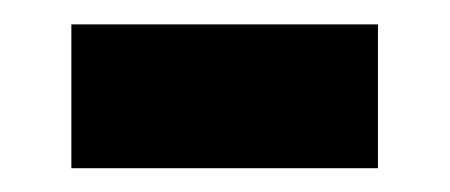

<svg xmlns="http://www.w3.org/2000/svg" viewBox="-20 -339 373 159"><path d="M39.1 -199.7V-318.8H293V-199.7Z"/></svg>

Font: TypoPRO Liberation Sans
Style: Bold
Weight: 700
Designer: Steve Matteson
Foundry: Ascender Corporation
Version: Version 2.00.1